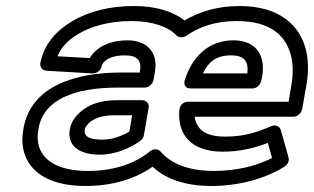

<svg xmlns="http://www.w3.org/2000/svg" viewBox="-20 -583 1043 638"><path d="M278 -390 171 -396C184 -428 209 -452 240 -470C283 -496 344 -513 416 -513C488 -513 539 -494 567 -465C575 -457 590 -458 599 -464C642 -494 695 -513 767 -513C881 -513 934 -463 949 -389C954 -363 954 -333 948 -299L939 -245H605C594 -245 578 -238 576 -218C568 -131 621 -79 719 -79C780 -79 828 -92 870 -108L884 -58C834 -32 766 -15 691 -15C603 -15 546 -41 513 -80C505 -89 489 -89 478 -80C432 -42 363 -15 273 -15C177 -15 124 -47 109 -98C104 -115 104 -134 108 -156C125 -252 226 -292 373 -292H461C476 -292 488 -306 490 -317L495 -345C506 -408 469 -449 404 -449C353 -449 304 -432 278 -390ZM925 -29C935 -35 942 -48 939 -59L913 -151C910 -163 895 -170 882 -164C835 -144 792 -129 728 -129C661 -129 633 -154 627 -195H955C966 -195 981 -205 984 -220L998 -299C1005 -338 1005 -374 999 -407C980 -501 906 -563 776 -563C704 -563 644 -545 593 -515C554 -546 496 -563 425 -563C345 -563 274 -545 219 -512C172 -484 126 -439 114 -373C112 -361 120 -349 134 -348L287 -339C303 -338 316 -351 318 -364C319 -367 320 -370 323 -374C334 -388 356 -399 395 -399C438 -399 451 -381 445 -345V-342H382C236 -342 83 -300 58 -156C53 -128 53 -101 60 -77C82 -1 159 35 264 35C352 35 429 12 487 -29C530 11 594 35 682 35C776 35 862 10 925 -29ZM212 -154C201 -90 256 -69 311 -69C364 -69 412 -91 445 -114C452 -119 457 -126 458 -133L474 -225C477 -240 464 -250 453 -250H366C311 -250 261 -233 230 -193C221 -181 214 -168 212 -154ZM262 -154C263 -158 265 -161 269 -167C283 -185 312 -200 358 -200H419L410 -146C386 -132 355 -119 320 -119C270 -119 258 -133 262 -154ZM851 -328C863 -395 834 -449 756 -449C665 -449 615 -384 594 -317C591 -307 591 -289 614 -289H819C834 -289 846 -303 848 -314ZM802 -339H654C672 -376 697 -399 747 -399C793 -399 806 -379 802 -339Z"/></svg>

Font: Asimov
Style: WidOuIt
Weight: 500
Designer: Google
Version: Version 2.000980; 2014